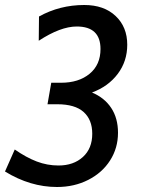

<svg xmlns="http://www.w3.org/2000/svg" viewBox="-50 -734 583 768"><path d="M422 -203Q422 -142 390.5 -92.5Q359 -43 303 -14.5Q247 14 178 14Q71 14 -30 -48L9 -136Q55 -104 97 -88Q139 -72 184 -72Q244 -72 281.5 -106Q319 -140 319 -199Q319 -255 284.5 -286Q250 -317 179 -317H140L155 -403H194Q265 -403 308.5 -439Q352 -475 352 -538Q352 -628 257 -628Q192 -628 105 -571L106 -668Q189 -714 287 -714Q366 -714 412.5 -670Q459 -626 459 -555Q459 -489 421 -438.5Q383 -388 318 -364Q368 -343 395 -302Q422 -261 422 -203Z"/></svg>

Font: Cabin
Style: Italic
Weight: 400
Italic angle: -7°
Designer: Pablo Impallari
Foundry: Pablo Impallari. http://www.impallari.com Igino Marini. http://www.ikern.com
Version: Version 2.200